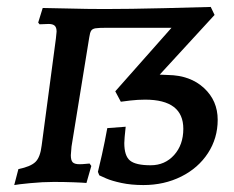

<svg xmlns="http://www.w3.org/2000/svg" viewBox="-20 -524 675 553"><path d="M266 -19 262 -29Q265 -40 273.5 -78Q282 -116 289 -155L342 -159Q338 -123 338 -112Q338 -75 354.5 -61.5Q371 -48 414 -48Q455 -48 481.5 -77.5Q508 -107 508 -153Q508 -237 398 -237Q377 -237 355.5 -234.5Q334 -232 328 -231L312 -261L474 -444H288Q264 -444 255 -442.5Q246 -441 242.5 -435.5Q239 -430 237 -416L186 -102L184 -77Q184 -62 189.5 -56.5Q195 -51 209 -51Q218 -51 226.5 -52Q235 -53 238 -53L243 -46L229 3Q219 2 191.5 1Q164 0 135 0Q103 0 67 3.5Q31 7 21 9L33 -37Q68 -44 82 -57.5Q96 -71 100 -105L141 -413Q143 -429 143 -433Q143 -445 137.5 -450Q132 -455 120 -455L94 -454L90 -459L103 -501Q123 -501 177 -499.5Q231 -498 282 -498Q352 -498 453.5 -500.5Q555 -503 587 -504L598 -481L440 -309L464 -308Q528 -307 567.5 -270.5Q607 -234 607 -179Q607 -126 579 -83Q551 -40 502 -15.5Q453 9 393 9Q358 9 330 3Q302 -3 286 -10Q270 -17 266 -19Z"/></svg>

Font: Alegreya SC Medium
Style: Italic
Weight: 500
Italic angle: -7°
Designer: Juan Pablo del Peral
Foundry: Huerta Tipografica
Version: Version 2.007; ttfautohint (v1.6)